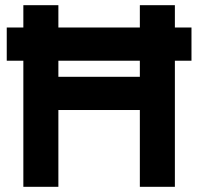

<svg xmlns="http://www.w3.org/2000/svg" viewBox="-20 -720 764 740"><path d="M519 0V-700H654V0ZM70 0V-700H205V0ZM139 -296V-424H594V-296ZM6 -486V-614H718V-486Z"/></svg>

Font: Fustat ExtraBold
Style: Regular
Weight: 800
Designer: Mohamed Gaber, Khaled Hosny, Laura Garcia Mut
Foundry: Kief Type Foundry, Alif Type Foundry, Hard Type Foundry
Version: Version 1.007